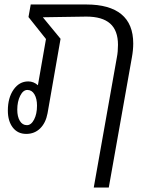

<svg xmlns="http://www.w3.org/2000/svg" viewBox="-20 -587 671 856"><path d="M574 -393Q574 -364 568 -331L465 249H398L501 -331Q506 -356 506 -387Q506 -451 471 -482Q436 -513 365 -513L233 -511L171 -510L250 -414L192 -82Q184 -39 159 -14.5Q134 10 97 10Q59 10 37 -18.5Q15 -47 15 -94Q15 -151 40.5 -187.5Q66 -224 106 -224Q130 -224 149 -207L185 -413L107 -511L117 -567H365Q468 -567 521 -523.5Q574 -480 574 -393ZM145 -116Q145 -147 133.5 -166.5Q122 -186 102 -186Q83 -186 70 -160Q57 -134 57 -98Q57 -67 68.5 -48Q80 -29 100 -29Q119 -29 132 -54Q145 -79 145 -116Z"/></svg>

Font: KoHo
Style: Italic
Weight: 400
Italic angle: -10°
Designer: Cadson Demak & Katatrad Team
Foundry: Cadson Demak Co.,Ltd.
Version: Version 1.000